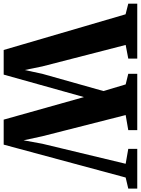

<svg xmlns="http://www.w3.org/2000/svg" viewBox="101 -906 783 1068"><g transform="rotate(90 493.0 -371.5)"><path d="M-21 -693V-743H284.5V-693L208.5 -678.5L328 -214.5L348 -116.5L369 -214.5L465 -555L428 -678.5L369 -693V-743H682.5V-693L598.5 -678.5L716.5 -214.5L739 -110.5L758 -214.5L869.5 -678.5L786.5 -693V-743H1007.5V-693L946 -678.5L763 0H624L498.5 -446.5L373.5 0H236.5L38 -678Z"/></g></svg>

Font: Merriweather 60pt ExtraBold
Style: Regular
Weight: 800
Version: Version 2.100